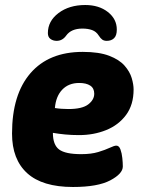

<svg xmlns="http://www.w3.org/2000/svg" viewBox="-20 -738 579 766"><path d="M271 8Q149 8 88.5 -47Q28 -102 28 -205Q28 -361 101.5 -446Q175 -531 310 -531Q375 -531 415.5 -515.5Q456 -500 477 -476Q498 -452 505.5 -426.5Q513 -401 513 -381Q513 -320 483 -279.5Q453 -239 403.5 -219Q354 -199 295 -199Q266 -199 240 -201.5Q214 -204 191 -208Q191 -160 216 -141.5Q241 -123 304 -123Q344 -123 372 -131.5Q400 -140 418 -148.5Q436 -157 444 -157Q455 -157 460.5 -142Q466 -127 468 -107.5Q470 -88 470 -74Q470 -45 420 -18.5Q370 8 271 8ZM253 -303Q308 -303 332 -321.5Q356 -340 356 -364Q356 -386 340 -396.5Q324 -407 296 -407Q254 -407 228.5 -380.5Q203 -354 199 -307Q211 -305 225.5 -304Q240 -303 253 -303ZM320 -718Q375 -718 410.5 -690Q446 -662 446 -620Q446 -596 435 -585.5Q424 -575 406 -575Q395 -575 388 -580Q381 -585 374 -596Q364 -612 347.5 -618Q331 -624 309 -624Q264 -624 244 -596Q229 -575 206 -575Q192 -575 181.5 -582.5Q171 -590 171 -606Q171 -654 213.5 -686Q256 -718 320 -718Z"/></svg>

Font: Asap ExtraBold
Style: Italic
Weight: 800
Italic angle: -6°
Designer: Pablo Cosgaya
Foundry: Omnibus-Type
Version: Version 3.001; ttfautohint (v1.8.4.7-5d5b)